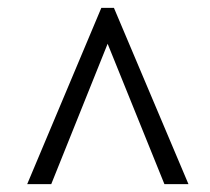

<svg xmlns="http://www.w3.org/2000/svg" viewBox="-20 -734 532 487"><path d="M237 -714H269L458 -267H397L253 -623L110 -267H49Z"/></svg>

Font: Noto Serif Narrow
Style: Italic
Weight: 400
Width: 4
Italic angle: -12°
Designer: Monotype Design Team
Foundry: Monotype Imaging Inc.
Version: Version 1.001